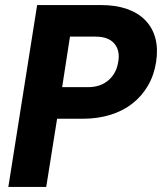

<svg xmlns="http://www.w3.org/2000/svg" viewBox="-20 -740 641 760"><path d="M163 0H13L127 -720H379Q438 -720 482.5 -704.5Q527 -689 555.5 -659.5Q584 -630 595 -588.5Q606 -547 598 -495Q590 -443 566 -401.5Q542 -360 504.5 -330.5Q467 -301 417 -285.5Q367 -270 308 -270H206ZM328 -395Q378 -395 409.5 -422.5Q441 -450 448 -495Q456 -540 432.5 -567.5Q409 -595 359 -595H257L226 -395Z"/></svg>

Font: JetBrains Mono ExtraBold
Style: Italic
Weight: 800
Designer: Philipp Nurullin, Konstantin Bulenkov
Foundry: JetBrains
Version: Version 1.000; ttfautohint (v1.8.3)